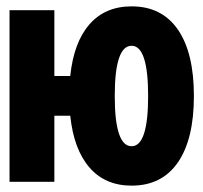

<svg xmlns="http://www.w3.org/2000/svg" viewBox="-20 -572 640 604"><path d="M10 0V-540H151V-333H201Q212 -439 261.5 -495.5Q311 -552 394 -552Q489 -552 539.5 -479Q590 -406 590 -270Q590 -134 539.5 -61Q489 12 394 12Q311 12 261.5 -45Q212 -102 201 -208H151V0ZM394 -112Q446 -112 446 -270Q446 -428 394 -428Q341 -428 341 -270Q341 -112 394 -112Z"/></svg>

Font: Geist Mono Black
Style: Regular
Weight: 900
Monospace: yes
Designer: Basement.studio, Andrés Briganti, Mateo Zaragoza
Foundry: Basement.studio, Vercel, Andrés Briganti, Guido Ferreyra, Mateo Zaragoza
Version: Version 1.500; ttfautohint (v1.8.4.7-5d5b)